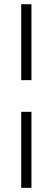

<svg xmlns="http://www.w3.org/2000/svg" viewBox="-20 -694 251 915"><path d="M129.9 -673.8V-312H81.1V-673.8ZM129.9 -161.1V201.2H81.1V-161.1Z"/></svg>

Font: Linux Libertine Capitals
Style: Small Caps
Weight: 400
Designer: Philipp H. Poll
Foundry: Philipp H. Poll
Version: Version 5.1.3